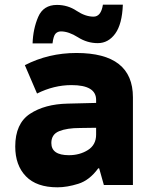

<svg xmlns="http://www.w3.org/2000/svg" viewBox="-20 -789 640 819"><path d="M225 10Q266 10 314 -5Q362 -20 399 -71H403L423 0H547V-374Q547 -563 306 -563Q187 -563 86 -511L138 -390Q210 -426 285 -426Q390 -426 390 -363V-350L269 -347Q171 -345 108 -303.5Q45 -262 45 -164Q45 -84 90.5 -37Q136 10 225 10ZM274 -127Q199 -127 199 -179Q199 -216 232.5 -229.5Q266 -243 321 -243L390 -244V-215Q390 -171 355 -149Q320 -127 274 -127ZM119 -604H204Q208 -636 217 -645.5Q226 -655 240 -655Q273 -655 312.5 -630Q352 -605 397 -605Q442 -605 471.5 -645.5Q501 -686 504 -769H419Q411 -718 379 -718Q344 -718 306.5 -743Q269 -768 223 -768Q165 -768 143 -717Q121 -666 119 -604Z"/></svg>

Font: Noto Sans Mono Extra
Style: Regular
Weight: 800
Designer: Monotype Design Team
Foundry: Monotype Imaging Inc.
Version: Version 1.900